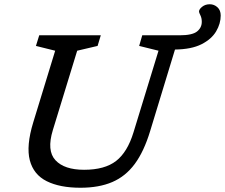

<svg xmlns="http://www.w3.org/2000/svg" viewBox="-20 -873 1058 903"><path d="M228.5 -261Q199 -164.5 240.8 -119.5Q282.5 -74.5 375.5 -74.5Q472.5 -74.5 526 -116Q579.5 -157.5 608 -251L725.5 -634.5L634.5 -657L649 -707H824.5Q884 -707 906.5 -724.8Q929 -742.5 929 -770.5Q929 -788 922.5 -801Q916 -814 916 -818.5Q916 -829.5 930.8 -841.2Q945.5 -853 966.5 -853Q987 -853 1002.5 -839Q1018 -825 1018 -800Q1018 -762 996.5 -725.5Q975 -689 927.8 -665Q880.5 -641 803 -640L686 -256Q657 -160.5 613.8 -102Q570.5 -43.5 508 -16.8Q445.5 10 358.5 10Q261.5 10 199.8 -20.8Q138 -51.5 120.2 -119.2Q102.5 -187 136.5 -298L239.5 -634.5L149 -657L164.5 -707H454L439 -657L343 -634.5Z"/></svg>

Font: Newsreader Caption
Style: Italic
Weight: 400
Italic angle: -17°
Designer: Hugues Gentile
Foundry: Production Type
Version: Version 1.001